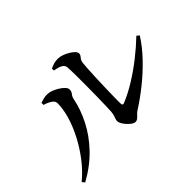

<svg xmlns="http://www.w3.org/2000/svg" viewBox="-130 -981 1259 1259"><g transform="rotate(-45 500.0 -351.5)"><path d="M563 -48Q551 -48 537 -58Q523 -68 510 -82.5Q497 -97 489 -111.5Q481 -126 481 -136Q481 -146 484 -154.5Q487 -163 491 -175Q495 -187 497 -206Q498 -222 499.5 -259Q501 -296 501.5 -345Q502 -394 502.5 -445.5Q503 -497 502.5 -542Q502 -587 500 -616Q499 -637 479.5 -648Q460 -659 423 -665L422 -683Q444 -694 461 -698Q478 -702 496 -702Q514 -702 535 -694.5Q556 -687 575.5 -675.5Q595 -664 607 -651.5Q619 -639 619 -628Q619 -616 613 -609Q607 -602 600.5 -592.5Q594 -583 592 -566Q590 -551 588 -516Q586 -481 584 -437Q582 -393 581 -347.5Q580 -302 579 -263.5Q578 -225 579 -203Q579 -182 598 -190Q661 -216 726 -256.5Q791 -297 852.5 -345.5Q914 -394 966 -444L984 -430Q942 -364 883 -302.5Q824 -241 758 -188Q692 -135 627 -94Q615 -87 605.5 -76Q596 -65 585.5 -56.5Q575 -48 563 -48ZM34 -19Q93 -68 139.5 -129.5Q186 -191 219.5 -256.5Q253 -322 270.5 -383.5Q288 -445 288 -496Q288 -512 276.5 -523Q265 -534 248 -541.5Q231 -549 215 -554V-573Q230 -578 247.5 -582.5Q265 -587 284 -586Q300 -586 321 -578Q342 -570 362 -557.5Q382 -545 395 -531Q408 -517 408 -504Q408 -486 397 -473Q386 -460 382 -441Q366 -360 325 -279.5Q284 -199 216 -127.5Q148 -56 49 -1Z"/></g></svg>

Font: Noto Serif JP ExtraLight SemiBold
Style: Regular
Weight: 600
Version: Version 2.003-H1;hotconv 1.1.1;makeotfexe 2.6.0